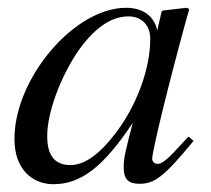

<svg xmlns="http://www.w3.org/2000/svg" viewBox="-20 -461 541 492"><path d="M463 -111 436 -82C406 -49 393 -41 384 -41C376 -41 370 -47 370 -54C370 -74 412 -246 459 -417C462 -427 463 -429 465 -438L458 -441L397 -434L394 -431L383 -383C375 -420 346 -441 303 -441C170 -441 17 -260 17 -105C17 -29 61 11 117 11C187 11 245 -33 320 -146C299 -64 297 -56 297 -31C297 -2 309 10 337 10C377 10 401 -9 476 -100ZM365 -361C365 -290 335 -204 288 -136C258 -93 211 -38 161 -38C125 -38 101 -57 101 -112C101 -175 136 -264 178 -327C220 -388 264 -419 309 -419C344 -419 365 -396 365 -361Z"/></svg>

Font: XITS
Style: Italic
Weight: 400
Italic angle: -16.33°
Designer: MicroPress Inc., with final additions and corrections provided by Coen Hoffman, Elsevier (retired)
Version: Version 1.107